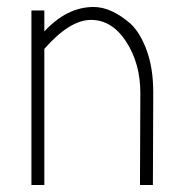

<svg xmlns="http://www.w3.org/2000/svg" viewBox="-20 -530 522 550"><path d="M381 0 382 -264Q382 -348 341.5 -410.5Q301 -473 240.5 -473Q180 -473 107 -390V0H70V-500H107V-440Q172 -510 248 -510Q299 -510 354 -462Q382 -436 400.5 -385Q419 -334 419 -265L418 0Z"/></svg>

Font: Bubbler One
Style: Regular
Weight: 400
Designer: Brenda Gallo (gbrenda1987@gmail.com)
Foundry: Brenda Gallo
Version: Version 1.003